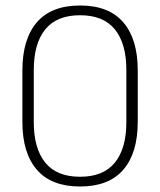

<svg xmlns="http://www.w3.org/2000/svg" viewBox="-20 -669 583 699"><path d="M271.5 10Q167 10 114.2 -51Q61.5 -112 61.5 -225.5V-412.5Q61.5 -526.5 114.2 -587.8Q167 -649 271.5 -649Q376 -649 428.8 -587.8Q481.5 -526.5 481.5 -412.5V-225.5Q481.5 -112 428.8 -51Q376 10 271.5 10ZM271.5 -25.5Q356.5 -25.5 398.2 -77Q440 -128.5 440 -224V-414.5Q440 -510.5 398.2 -562Q356.5 -613.5 271.5 -613.5Q186.5 -613.5 144.8 -562Q103 -510.5 103 -414.5V-224Q103 -128.5 144.8 -77Q186.5 -25.5 271.5 -25.5Z"/></svg>

Font: Anek Bangla ExtraLight
Style: Regular
Weight: 250
Designer: Sulekha Rajkumar (Bangla), Yesha Goshar (Latin)
Foundry: Ek Type
Version: Version 1.003